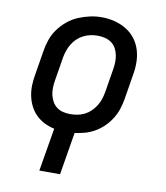

<svg xmlns="http://www.w3.org/2000/svg" viewBox="-83 -611 767 885"><g transform="rotate(10 300.0 -168.0)"><path d="M161 205 195 3Q170 -2 147.5 -13.5Q125 -25 108 -42Q91 -59 80 -81Q69 -103 64 -127.5Q59 -152 60 -178.5Q61 -205 66 -231L84 -341Q88 -368 97.5 -395Q107 -422 124 -445.5Q141 -469 164 -488Q187 -507 213.5 -518Q240 -529 267 -535Q294 -541 322 -541Q353 -541 382.5 -533.5Q412 -526 437 -511Q462 -496 480 -472.5Q498 -449 506.5 -420.5Q515 -392 515 -361Q515 -330 509 -299L491 -189Q487 -165 479.5 -141.5Q472 -118 458.5 -96Q445 -74 426.5 -55.5Q408 -37 386 -24Q364 -11 340 -4Q316 3 291 6L258 205ZM255 -76Q272 -76 289 -79Q306 -82 322 -90Q338 -98 351 -110.5Q364 -123 373.5 -138Q383 -153 388.5 -169.5Q394 -186 397 -203L415 -313Q418 -330 418.5 -347.5Q419 -365 415.5 -381.5Q412 -398 404 -412.5Q396 -427 382.5 -436.5Q369 -446 352 -450Q335 -454 318 -454Q301 -454 284.5 -450.5Q268 -447 252 -439Q236 -431 223 -418.5Q210 -406 201 -391Q192 -376 186.5 -360Q181 -344 178 -327L160 -217Q157 -200 156.5 -182.5Q156 -165 159.5 -149Q163 -133 171 -118.5Q179 -104 192 -94Q205 -84 221.5 -80Q238 -76 255 -76Q255 -76 255 -76Q255 -76 255 -76Z"/></g></svg>

Font: Iosevka Slab MdExObl
Style: Regular
Weight: 500
Width: 7
Italic angle: -9°
Monospace: yes
Designer: Belleve Invis
Foundry: Belleve Invis
Version: Version 11.1.1; ttfautohint (v1.8.3)